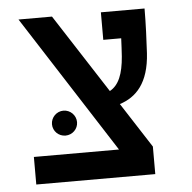

<svg xmlns="http://www.w3.org/2000/svg" viewBox="-46 -632 678 678"><g transform="rotate(-5 293.0 -293.0)"><path d="M55.7 0H477.5V-97.7L374.5 -257.3C433.1 -275.9 479 -322.3 485.4 -428.2C487.8 -469.2 490.7 -534.2 490.7 -585.9H335.9V-488.3H399.4C398.4 -466.3 397.5 -444.8 396 -424.3C391.1 -362.3 375.5 -323.7 343.3 -306.2L162.6 -585.9H43.9L357.4 -97.7H55.7ZM173.8 -163.1C198.2 -163.1 218.3 -182.6 218.3 -207C218.3 -231.4 198.2 -251.5 173.8 -251.5C149.4 -251.5 129.4 -231.4 129.4 -207C129.4 -182.6 149.4 -163.1 173.8 -163.1Z"/></g></svg>

Font: Cascadia Mono NF
Style: Regular
Weight: 400
Monospace: yes
Designer: Aaron Bell
Foundry: Saja Typeworks
Version: Version 2404.023